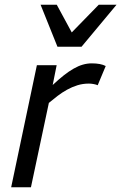

<svg xmlns="http://www.w3.org/2000/svg" viewBox="-20 -786 509 806"><path d="M390.1 -428.2Q383.8 -431.2 373.3 -433.1Q362.8 -435.1 353 -435.1Q327.6 -435.1 304.9 -428Q282.2 -420.9 261.5 -409.4Q240.7 -397.9 221.9 -383.5Q203.1 -369.1 185.1 -354L109.9 0H26.9L134.8 -512.2H217.8L201.2 -429.2Q226.1 -452.6 247.8 -469.7Q269.5 -486.8 289.3 -498Q309.1 -509.3 327.6 -514.6Q346.2 -520 365.2 -520Q402.8 -520 423.8 -508.8ZM218.3 -766.1 281.2 -649.9 394.5 -766.1H469.2L322.3 -589.8H221.2L150.4 -766.1Z"/></svg>

Font: Clear Sans
Style: Italic
Weight: 400
Italic angle: -12°
Foundry: Intel Corporation
Version: Version 1.00